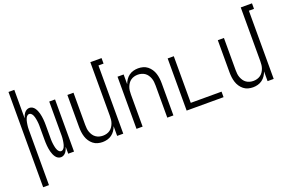

<svg xmlns="http://www.w3.org/2000/svg" viewBox="-113 -1160 2725 1799"><g transform="rotate(-20 1250.0 -260.0)"><path d="M57 215V-735H115V-451Q119 -464 125 -477.5Q131 -491 140 -502.5Q149 -514 162 -521Q175 -528 189 -528Q205 -528 218.5 -520Q232 -512 241 -499Q250 -486 256 -472Q262 -458 266 -443Q270 -428 272.5 -412.5Q275 -397 276.5 -381.5Q278 -366 278.5 -350.5Q279 -335 279 -320V-200Q279 -189 279 -178Q279 -167 280 -156Q281 -145 282.5 -134Q284 -123 286 -112.5Q288 -102 291 -91Q294 -80 299 -70.5Q304 -61 312.5 -53Q321 -45 332 -45Q343 -45 351.5 -53Q360 -61 365 -70.5Q370 -80 373 -91Q376 -102 378 -112.5Q380 -123 381.5 -134Q383 -145 384 -156Q385 -167 385 -178Q385 -189 385 -200V-520H443V0H385V-69Q381 -56 375 -42.5Q369 -29 360 -17.5Q351 -6 338 1Q325 8 311 8Q295 8 281.5 0Q268 -8 259 -21Q250 -34 244 -48Q238 -62 234 -77Q230 -92 227.5 -107.5Q225 -123 223.5 -138.5Q222 -154 221.5 -169.5Q221 -185 221 -200V-320Q221 -331 221 -342Q221 -353 220 -364Q219 -375 217.5 -386Q216 -397 214 -407.5Q212 -418 209 -429Q206 -440 201 -449.5Q196 -459 187.5 -467Q179 -475 168 -475Q157 -475 148.5 -467Q140 -459 135 -449.5Q130 -440 127 -429Q124 -418 122 -407.5Q120 -397 118.5 -386Q117 -375 116 -364Q115 -353 115 -342Q115 -331 115 -320V215Z M727 8Q702 8 678 1.5Q654 -5 634.5 -20.5Q615 -36 601 -57Q587 -78 579.5 -102Q572 -126 569 -150.5Q566 -175 566 -200V-520H627V-200Q627 -181 629 -162.5Q631 -144 637.5 -126.5Q644 -109 654.5 -93.5Q665 -78 680 -67.5Q695 -57 713 -52Q731 -47 750 -47Q769 -47 787 -52Q805 -57 820 -67.5Q835 -78 845.5 -93.5Q856 -109 862.5 -126.5Q869 -144 871 -162.5Q873 -181 873 -200V-735H985V-680H934V0H873V-97Q865 -74 851.5 -54Q838 -34 818.5 -19.5Q799 -5 775 1.5Q751 8 727 8Z M1066 0V-520H1127V-423Q1135 -446 1148.5 -466Q1162 -486 1181.5 -500.5Q1201 -515 1225 -521.5Q1249 -528 1273 -528Q1298 -528 1322 -521.5Q1346 -515 1365.5 -499.5Q1385 -484 1399 -463Q1413 -442 1420.5 -418Q1428 -394 1431 -369.5Q1434 -345 1434 -320V0H1373V-320Q1373 -339 1371 -357.5Q1369 -376 1362.5 -393.5Q1356 -411 1345.5 -426.5Q1335 -442 1320 -452.5Q1305 -463 1287 -468Q1269 -473 1250 -473Q1231 -473 1213 -468Q1195 -463 1180 -452.5Q1165 -442 1154.5 -426.5Q1144 -411 1137.5 -393.5Q1131 -376 1129 -357.5Q1127 -339 1127 -320V0Z M1566 0V-520H1627V-55H1934V0Z M2227 8Q2202 8 2178 1.5Q2154 -5 2134.5 -20.5Q2115 -36 2101 -57Q2087 -78 2079.5 -102Q2072 -126 2069 -150.5Q2066 -175 2066 -200V-520H2127V-200Q2127 -181 2129 -162.5Q2131 -144 2137.5 -126.5Q2144 -109 2154.5 -93.5Q2165 -78 2180 -67.5Q2195 -57 2213 -52Q2231 -47 2250 -47Q2269 -47 2287 -52Q2305 -57 2320 -67.5Q2335 -78 2345.5 -93.5Q2356 -109 2362.5 -126.5Q2369 -144 2371 -162.5Q2373 -181 2373 -200V-735H2485V-680H2434V0H2373V-97Q2365 -74 2351.5 -54Q2338 -34 2318.5 -19.5Q2299 -5 2275 1.5Q2251 8 2227 8Z"/></g></svg>

Font: Iosevka Fixed Light
Style: Regular
Weight: 300
Monospace: yes
Designer: Belleve Invis
Foundry: Belleve Invis
Version: Version 32.3.0